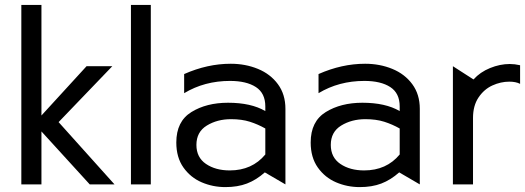

<svg xmlns="http://www.w3.org/2000/svg" viewBox="-20 -752 2143 783"><path d="M149 -732H67V0H149V-216L346 0H447L219 -254L438 -482H333L149 -281Z M595 -732H514V0H595Z M917 -57Q859 -57 820 -83.5Q781 -110 781 -161Q781 -214 823.5 -240Q866 -266 922 -266Q966 -266 999 -255.5Q1032 -245 1062 -228V-122Q1008 -57 917 -57ZM921 -492Q826 -492 731 -450V-372Q814 -422 918 -422Q985 -422 1023.5 -397Q1062 -372 1062 -318V-299Q1004 -333 910 -333Q822 -333 760.5 -295Q699 -257 699 -171Q699 -110 728 -69Q757 -28 802.5 -8.5Q848 11 899 11Q949 11 987 -3.5Q1025 -18 1060 -49L1144 0V-308Q1144 -367 1113.5 -408.5Q1083 -450 1032 -471Q981 -492 921 -492Z M1465 -57Q1407 -57 1368 -83.5Q1329 -110 1329 -161Q1329 -214 1371.5 -240Q1414 -266 1470 -266Q1514 -266 1547 -255.5Q1580 -245 1610 -228V-122Q1556 -57 1465 -57ZM1469 -492Q1374 -492 1279 -450V-372Q1362 -422 1466 -422Q1533 -422 1571.5 -397Q1610 -372 1610 -318V-299Q1552 -333 1458 -333Q1370 -333 1308.5 -295Q1247 -257 1247 -171Q1247 -110 1276 -69Q1305 -28 1350.5 -8.5Q1396 11 1447 11Q1497 11 1535 -3.5Q1573 -18 1608 -49L1692 0V-308Q1692 -367 1661.5 -408.5Q1631 -450 1580 -471Q1529 -492 1469 -492Z M2059 -491Q2019 -491 1978.5 -474.5Q1938 -458 1911 -428L1827 -482V0H1909V-271Q1909 -321 1931.5 -354.5Q1954 -388 1988 -403.5Q2022 -419 2057 -419Q2084 -419 2101 -410V-486Q2079 -491 2059 -491Z"/></svg>

Font: Geom Light
Style: Regular
Weight: 300
Version: Version 1.102